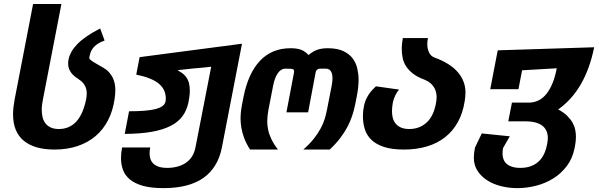

<svg xmlns="http://www.w3.org/2000/svg" viewBox="-20 -761 3050 977"><path d="M257.3 0Q155.3 0 100.8 -44.9Q46.4 -89.8 46.4 -179.7Q46.4 -197.8 48.6 -216.6Q50.8 -235.4 54.7 -256.3L148.4 -740.7H292.5L198.7 -256.3Q195.8 -241.7 194.1 -229Q192.4 -216.3 192.4 -202.6Q192.4 -184.1 196.3 -166.3Q200.2 -148.4 210.2 -134.8Q220.2 -121.1 237.1 -112.8Q253.9 -104.5 279.8 -104.5Q333 -104.5 368.2 -142.3Q403.3 -180.2 418.9 -258.8Q419.9 -266.1 420.7 -272.9Q421.4 -279.8 421.4 -286.1Q421.4 -302.7 416.7 -314.7Q412.1 -326.7 405.5 -335.2Q398.9 -343.8 391.8 -349.4Q384.8 -355 379.4 -358.4Q359.4 -371.6 349.1 -382.3Q338.9 -393.1 333 -406.7Q326.7 -421.4 326.7 -438.5Q326.7 -443.8 327.4 -449.2Q328.1 -454.6 329.1 -460Q333 -479 343.8 -498Q354.5 -517.1 373.5 -536.6Q392.6 -556.2 421.1 -575.9Q449.7 -595.7 489.7 -616.2L512.2 -554.7Q488.8 -546.4 474.9 -536.6Q460.9 -526.9 452.6 -515.6Q444.3 -504.4 440.4 -492.7Q436.5 -481 434.6 -469.7Q433.1 -462.9 439.5 -457.3Q445.8 -451.7 455.1 -445.8Q473.1 -434.6 487.3 -426.8Q501.5 -418.9 504.9 -417Q522.9 -406.7 534.9 -393.3Q546.9 -379.9 554 -365Q561 -350.1 564 -334.2Q566.9 -318.4 566.9 -303.2Q566.9 -293.5 565.9 -281.2Q564.9 -269 563 -256.3Q554.2 -196.3 529.5 -148.7Q504.9 -101.1 465.8 -68.1Q426.8 -35.2 374.3 -17.6Q321.8 0 257.3 0Z M811.5 196.3Q749 196.3 707.5 184.6Q666 172.9 641.1 152.3Q616.2 131.8 606 103.8Q595.7 75.7 595.7 43Q595.7 30.3 597.2 16.8Q598.6 3.4 601.1 -10.7H744.6Q742.7 -2.4 741.9 5.1Q741.2 12.7 741.2 19.5Q741.2 34.7 745.6 48.1Q750 61.5 760.3 71.5Q770.5 81.5 787.8 87.4Q805.2 93.3 831.5 93.3Q857.9 93.3 882.3 86.9Q906.7 80.6 925.8 67.4Q964.4 41 974.6 -10.7L1054.7 -421.4Q1044.9 -420.4 1038.1 -419.7Q1031.2 -418.9 1024.7 -418.2Q1018.1 -417.5 1010.5 -416.7Q1002.9 -416 991.2 -415Q985.4 -414.6 980.7 -414.1Q976.1 -413.6 969.7 -413.1Q963.4 -412.6 953.6 -411.6Q943.8 -410.6 928.2 -408.7Q924.8 -408.2 922.1 -408Q919.4 -407.7 917 -407.7Q914.6 -407.2 912.4 -407.2Q910.2 -407.2 908.2 -406.7Q905.3 -406.2 904.3 -406.2Q903.3 -406.2 903.1 -406.2Q902.8 -406.2 902.1 -406Q901.4 -405.8 898.9 -405.8Q896.5 -405.3 894.3 -405.3Q892.1 -405.3 886.7 -404.3L886.2 -401.4Q911.1 -389.2 924.1 -372.8Q937 -356.4 941.4 -338.9Q945.8 -320.3 945.8 -301.3Q945.8 -300.8 945.8 -294.9Q945.8 -289.1 945.3 -283.2Q944.8 -277.8 943.1 -265.1Q941.4 -252.4 939 -240.2Q930.2 -198.7 908.4 -169.4Q886.7 -140.1 848.6 -120.6Q809.6 -100.6 752 -90.3Q694.3 -80.1 614.7 -79.6L636.7 -194.8Q682.1 -194.8 715.1 -197.5Q748 -200.2 770.3 -205.8Q792.5 -211.4 804.9 -220Q817.4 -228.5 821.3 -240.7Q822.3 -244.1 823 -248.3Q823.7 -252.4 823.7 -259.3Q823.7 -305.2 788.6 -335Q753.4 -364.7 673.3 -381.3L690.4 -470.2L1211.4 -538.6L1108.9 -9.8Q1088.9 91.8 1015.4 144Q941.9 196.3 811.5 196.3Z M1252.4 0Q1231.9 -32.2 1221.9 -59.8Q1211.9 -87.4 1208 -112.3Q1206.1 -123.5 1205.1 -135.5Q1204.1 -147.5 1204.1 -155.8Q1204.1 -160.6 1204.3 -167.2Q1204.6 -173.8 1205.1 -183.1Q1205.6 -191.9 1207.3 -203.1Q1209 -214.4 1211.4 -228.5L1219.2 -268.1Q1242.7 -387.2 1302.7 -451.4Q1362.8 -515.6 1459 -515.6Q1476.6 -515.6 1490.2 -513.4Q1503.9 -511.2 1514.6 -506.8Q1525.4 -502.4 1533.9 -495.8Q1542.5 -489.3 1549.8 -481Q1575.2 -502 1597.7 -508.8Q1620.1 -515.6 1647.5 -515.6Q1696.3 -515.6 1727.1 -501Q1757.8 -486.3 1774.9 -463.4Q1792 -440.4 1798.3 -411.6Q1804.7 -382.8 1804.7 -355Q1804.7 -317.4 1795.9 -272.9L1787.1 -228.5Q1774.9 -166.5 1747.6 -114.7Q1731.9 -85.4 1710.4 -57.4Q1689 -29.3 1657.7 0H1523.4Q1555.7 -28.3 1576.7 -54.9Q1597.7 -81.5 1611.3 -106.9Q1625 -132.3 1632.3 -156Q1639.6 -179.7 1644 -203.1L1667.5 -323.7Q1671.9 -345.7 1671.9 -362.3Q1671.9 -370.1 1670.7 -378.9Q1669.4 -387.7 1665.8 -395Q1662.1 -402.3 1655.3 -407Q1648.4 -411.6 1637.7 -411.6H1606.9Q1599.6 -411.6 1593.3 -406.2Q1586.9 -400.9 1585 -386.7L1547.9 -189.5H1437.5L1475.1 -386.7Q1476.6 -393.1 1476.6 -397.5Q1476.6 -405.3 1472.4 -408Q1468.3 -410.6 1458.5 -411.1L1431.6 -411.6Q1411.1 -412.1 1394.5 -389.6Q1377.9 -367.2 1369.6 -323.7L1346.7 -206.1Q1342.8 -185.1 1341.3 -168.7Q1339.8 -152.3 1339.8 -142.6Q1339.8 -124.5 1344.2 -101.8Q1348.6 -79.1 1359.9 -55.2Q1372.6 -27.8 1394.5 0H1252.4Z M2034.7 0Q1974.1 0 1934.1 -13.2Q1894 -26.4 1870.1 -49.3Q1846.2 -72.3 1836.4 -103.3Q1826.7 -134.3 1826.7 -170.4Q1826.7 -196.8 1832.5 -224.1Q1838.4 -251.5 1854.5 -277.3Q1861.8 -289.1 1871.8 -300.3Q1881.8 -311.5 1893.1 -321.8L2010.7 -305.2Q1999.5 -292.5 1991.2 -274.9Q1982.9 -257.3 1979 -239.3Q1974.6 -214.8 1974.6 -194.8Q1974.6 -177.2 1978.8 -160.9Q1982.9 -144.5 1993.2 -132.1Q2003.4 -119.6 2020.3 -112.1Q2037.1 -104.5 2063 -104.5Q2114.7 -104.5 2150.9 -137.5Q2187 -170.4 2198.7 -237.3Q2201.7 -253.4 2201.7 -267.6Q2201.7 -280.3 2198.5 -293Q2195.3 -305.7 2188.2 -317.1Q2181.2 -328.6 2169.7 -338.4Q2158.2 -348.1 2141.1 -355H2141.6Q2104 -368.7 2081.1 -386.7Q2058.1 -404.8 2045.4 -425.3Q2032.7 -445.8 2028.6 -467.8Q2024.4 -489.7 2024.4 -511.2Q2024.4 -525.9 2025.9 -539.6Q2027.3 -553.2 2029.8 -567.4H2157.7Q2155.8 -558.6 2155 -550.5Q2154.3 -542.5 2154.3 -535.6Q2154.3 -514.2 2162.8 -494.9Q2171.4 -475.6 2191.4 -467.8L2190.9 -468.3Q2271 -439 2309.8 -393.6Q2348.6 -348.1 2348.6 -290.5Q2348.6 -279.3 2347.4 -267.8Q2346.2 -256.3 2344.7 -246.6Q2335.4 -186.5 2310.3 -140.6Q2285.2 -94.7 2245.8 -63.5Q2206.5 -32.2 2153.3 -16.1Q2100.1 0 2034.7 0Z M2627.4 93.3Q2680.7 93.3 2714.8 65.9Q2749 38.6 2761.2 -15.1L2764.6 -30.3Q2767.6 -46.4 2767.6 -59.6Q2767.6 -78.1 2761.2 -93.5Q2754.9 -108.9 2741.2 -120.1Q2727.5 -131.3 2705.8 -137.5Q2684.1 -143.6 2653.3 -143.6H2566.4L2585 -238.8H2669.9Q2725.6 -238.8 2761.5 -284.4Q2797.4 -330.1 2813 -413.6L2636.7 -403.3L2618.2 -307.1H2474.6L2512.7 -504.9L3003.4 -520.5Q2981.4 -411.1 2935.5 -332Q2889.6 -252.9 2820.3 -204.1Q2848.1 -189.5 2865.7 -172.1Q2883.3 -154.8 2893.3 -137Q2903.3 -119.1 2907 -100.8Q2910.6 -82.5 2910.6 -65.4Q2910.6 -43.9 2906.7 -22.9L2903.8 -7.8Q2893.6 44.9 2864.5 83.5Q2835.4 122.1 2795.4 147Q2755.4 171.9 2707.8 184.1Q2660.2 196.3 2613.3 196.3Q2569.8 196.3 2529.8 186.3Q2489.7 176.3 2459 156.5Q2428.2 136.7 2409.7 107.9Q2391.1 79.1 2391.1 41Q2391.1 30.8 2392.6 17.3Q2394 3.9 2397 -10.3L2431.6 -82L2574.2 -67.4L2539.6 -7.3Q2538.6 0 2537.8 6.8Q2537.1 13.7 2537.1 20Q2537.1 35.6 2542 49.1Q2546.9 62.5 2557.6 72.3Q2568.4 82 2585.7 87.6Q2603 93.3 2627.4 93.3Z"/></svg>

Font: Hack
Style: Bold Italic
Weight: 700
Italic angle: -11°
Monospace: yes
Designer: Christopher Simpkins
Foundry: Christopher Simpkins
Version: Version 2.017; ttfautohint (v1.4.1) -l 4 -r 80 -G 350 -x 0 -